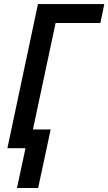

<svg xmlns="http://www.w3.org/2000/svg" viewBox="-20 -734 537 951"><path d="M64 197.3 106.4 0H16.6L168 -713.9H496.6L477.1 -620.1H255.4L143.1 -92.8H231L168.9 197.3Z"/></svg>

Font: Open Sans SemiCondensed SemiBold
Style: Italic
Weight: 600
Width: 4
Italic angle: -12°
Designer: Monotype Design Team
Foundry: Monotype Imaging Inc.
Version: Version 3.000